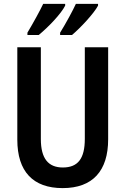

<svg xmlns="http://www.w3.org/2000/svg" viewBox="-20 -957 645 987"><path d="M484 -928V-937H370C355 -904 320 -839 289 -789V-777H350C393 -813 463 -888 484 -928ZM315 -928V-937H202C186 -903 152 -841 121 -789V-777H179C229 -818 294 -886 315 -928ZM536 -241V-714H416V-243C416 -141 380 -96 303 -96C229 -96 190 -141 190 -242V-714H69V-239C69 -75 150 10 302 10C457 10 536 -79 536 -241Z"/></svg>

Font: Noto Sans Lao UI Cond SemBd
Style: Regular
Weight: 600
Width: 3
Designer: Monotype Design Team
Foundry: Monotype Imaging Inc.
Version: Version 2.000